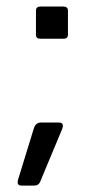

<svg xmlns="http://www.w3.org/2000/svg" viewBox="-20 -467 310 599"><path d="M36.7 92.3 85.5 -66.2Q91.2 -84.8 108.2 -84.8H162.8Q182.7 -84.8 173 -62.3L104.8 101.2Q99.7 112 87 112H47Q30.7 112 36.7 92.3ZM92.2 -358.2V-433.7Q92.2 -446.7 107 -446.7H176.7Q192 -446.7 192 -433.8V-359.3Q192 -346.2 178.8 -346.2H105.7Q92.2 -346.2 92.2 -358.2Z"/></svg>

Font: Vivano Light
Style: Regular
Weight: 300
Designer: Joe Prince, Josias Burgherr
Version: Version 2.064;September 19, 2022;FontCreator 14.0.0.2877 64-